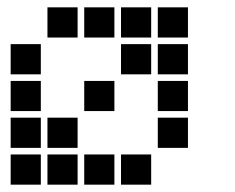

<svg xmlns="http://www.w3.org/2000/svg" viewBox="-20 -511 640 522"><path d="M110 -491Q109 -491 109 -491Q109 -491 109 -490V-410Q109 -409 109 -409Q109 -409 110 -409H190Q191 -409 191 -409Q191 -409 191 -410V-490Q191 -491 191 -491Q191 -491 190 -491ZM210 -491Q209 -491 209 -491Q209 -491 209 -490V-410Q209 -409 209 -409Q209 -409 210 -409H290Q291 -409 291 -409Q291 -409 291 -410V-490Q291 -491 291 -491Q291 -491 290 -491ZM310 -491Q309 -491 309 -491Q309 -491 309 -490V-410Q309 -409 309 -409Q309 -409 310 -409H390Q391 -409 391 -409Q391 -409 391 -410V-490Q391 -491 391 -491Q391 -491 390 -491ZM410 -491Q409 -491 409 -491Q409 -491 409 -490V-410Q409 -409 409 -409Q409 -409 410 -409H490Q491 -409 491 -409Q491 -409 491 -410V-490Q491 -491 491 -491Q491 -491 490 -491ZM10 -391Q9 -391 9 -391Q9 -391 9 -390V-310Q9 -309 9 -309Q9 -309 10 -309H90Q91 -309 91 -309Q91 -309 91 -310V-390Q91 -391 91 -391Q91 -391 90 -391ZM310 -391Q309 -391 309 -391Q309 -391 309 -390V-310Q309 -309 309 -309Q309 -309 310 -309H390Q391 -309 391 -309Q391 -309 391 -310V-390Q391 -391 391 -391Q391 -391 390 -391ZM410 -391Q409 -391 409 -391Q409 -391 409 -390V-310Q409 -309 409 -309Q409 -309 410 -309H490Q491 -309 491 -309Q491 -309 491 -310V-390Q491 -391 491 -391Q491 -391 490 -391ZM10 -291Q9 -291 9 -291Q9 -291 9 -290V-210Q9 -209 9 -209Q9 -209 10 -209H90Q91 -209 91 -209Q91 -209 91 -210V-290Q91 -291 91 -291Q91 -291 90 -291ZM210 -291Q209 -291 209 -291Q209 -291 209 -290V-210Q209 -209 209 -209Q209 -209 210 -209H290Q291 -209 291 -209Q291 -209 291 -210V-290Q291 -291 291 -291Q291 -291 290 -291ZM410 -291Q409 -291 409 -291Q409 -291 409 -290V-210Q409 -209 409 -209Q409 -209 410 -209H490Q491 -209 491 -209Q491 -209 491 -210V-290Q491 -291 491 -291Q491 -291 490 -291ZM10 -191Q9 -191 9 -191Q9 -191 9 -190V-110Q9 -109 9 -109Q9 -109 10 -109H90Q91 -109 91 -109Q91 -109 91 -110V-190Q91 -191 91 -191Q91 -191 90 -191ZM110 -191Q109 -191 109 -191Q109 -191 109 -190V-110Q109 -109 109 -109Q109 -109 110 -109H190Q191 -109 191 -109Q191 -109 191 -110V-190Q191 -191 191 -191Q191 -191 190 -191ZM410 -191Q409 -191 409 -191Q409 -191 409 -190V-110Q409 -109 409 -109Q409 -109 410 -109H490Q491 -109 491 -109Q491 -109 491 -110V-190Q491 -191 491 -191Q491 -191 490 -191ZM10 -91Q9 -91 9 -91Q9 -91 9 -90V-10Q9 -9 9 -9Q9 -9 10 -9H90Q91 -9 91 -9Q91 -9 91 -10V-90Q91 -91 91 -91Q91 -91 90 -91ZM110 -91Q109 -91 109 -91Q109 -91 109 -90V-10Q109 -9 109 -9Q109 -9 110 -9H190Q191 -9 191 -9Q191 -9 191 -10V-90Q191 -91 191 -91Q191 -91 190 -91ZM210 -91Q209 -91 209 -91Q209 -91 209 -90V-10Q209 -9 209 -9Q209 -9 210 -9H290Q291 -9 291 -9Q291 -9 291 -10V-90Q291 -91 291 -91Q291 -91 290 -91ZM310 -91Q309 -91 309 -91Q309 -91 309 -90V-10Q309 -9 309 -9Q309 -9 310 -9H390Q391 -9 391 -9Q391 -9 391 -10V-90Q391 -91 391 -91Q391 -91 390 -91Z"/></svg>

Font: Doto ExtraBold
Style: Regular
Weight: 800
Monospace: yes
Version: Version 1.000